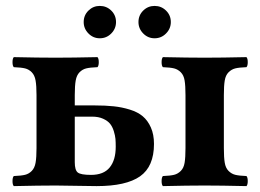

<svg xmlns="http://www.w3.org/2000/svg" viewBox="-20 -630 884 652"><path d="M293 -233.9H233.9V-79.1Q233.9 -52.2 244.1 -44.2Q254.4 -36.1 289.1 -36.1Q332 -36.1 352.5 -61.3Q373 -86.4 373 -131.8Q373 -147 372.1 -158.2Q371.1 -169.4 366.5 -184.6Q361.8 -199.7 353.8 -209.7Q345.7 -219.7 330.1 -226.8Q314.5 -233.9 293 -233.9ZM26.9 2Q22.5 -2.4 22.5 -15.1Q22.5 -27.8 26.9 -32.2Q52.2 -33.2 65.2 -36.4Q78.1 -39.6 87.9 -49.6Q97.7 -59.6 100.8 -77.4Q104 -95.2 104 -127V-307.1Q104 -338.9 100.8 -356.7Q97.7 -374.5 87.9 -384.5Q78.1 -394.5 65.2 -397.7Q52.2 -400.9 26.9 -401.9Q22.5 -406.2 22.5 -418.9Q22.5 -431.6 26.9 -436Q110.8 -434.1 168.9 -434.1Q225.1 -434.1 311 -436Q315.4 -431.6 315.4 -418.9Q315.4 -406.2 311 -401.9Q285.6 -400.9 272.7 -397.7Q259.8 -394.5 250 -384.5Q240.2 -374.5 237.1 -356.7Q233.9 -338.9 233.9 -307.1V-272H301.8Q338.4 -272 366.2 -269Q394 -266.1 420.9 -257.8Q447.8 -249.5 464.8 -235.1Q481.9 -220.7 492.4 -197Q502.9 -173.3 502.9 -141.1Q502.9 -64.5 455.6 -31.2Q408.2 2 308.1 2Q294.9 2 238.8 1Q182.6 0 168.9 0Q112.8 0 26.9 2ZM740.2 -307.1V-127Q740.2 -95.2 743.2 -77.4Q746.1 -59.6 756.1 -49.6Q766.1 -39.6 778.8 -36.4Q791.5 -33.2 816.9 -32.2Q821.3 -27.8 821.3 -15.1Q821.3 -2.4 816.9 2Q731 0 674.8 0Q617.2 0 533.2 2Q528.8 -2.4 528.8 -15.1Q528.8 -27.8 533.2 -32.2Q558.6 -33.2 571.3 -36.4Q584 -39.6 594 -49.6Q604 -59.6 606.9 -77.4Q609.9 -95.2 609.9 -127V-307.1Q609.9 -338.9 606.9 -356.7Q604 -374.5 594 -384.5Q584 -394.5 571.3 -397.7Q558.6 -400.9 533.2 -401.9Q528.8 -406.2 528.8 -418.9Q528.8 -431.6 533.2 -436Q619.1 -434.1 674.8 -434.1Q732.9 -434.1 816.9 -436Q821.3 -431.6 821.3 -418.9Q821.3 -406.2 816.9 -401.9Q791.5 -400.9 778.8 -397.7Q766.1 -394.5 756.1 -384.5Q746.1 -374.5 743.2 -356.7Q740.2 -338.9 740.2 -307.1ZM264.2 -555.2Q264.2 -578.1 280.3 -594Q296.4 -609.9 318.8 -609.9Q341.8 -609.9 357.9 -594Q374 -578.1 374 -555.2Q374 -532.7 357.9 -516.4Q341.8 -500 318.8 -500Q296.4 -500 280.3 -516.4Q264.2 -532.7 264.2 -555.2ZM450.2 -555.2Q450.2 -578.1 466.3 -594Q482.4 -609.9 504.9 -609.9Q527.8 -609.9 543.9 -594Q560.1 -578.1 560.1 -555.2Q560.1 -532.7 543.9 -516.4Q527.8 -500 504.9 -500Q482.4 -500 466.3 -516.4Q450.2 -532.7 450.2 -555.2Z"/></svg>

Font: Common Serif
Style: Bold
Weight: 700
Designer: Philipp H. Poll, Khaled Hosny
Foundry: Stefan Peev, Context Ltd.
Version: Version 1.026